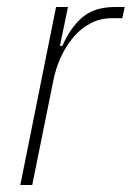

<svg xmlns="http://www.w3.org/2000/svg" viewBox="-20 -528 376 548"><path d="M38 0 140 -508H174L151 -397H158Q180 -448 214.5 -478Q249 -508 308 -508H336L329 -476H299Q266 -476 238.5 -461.5Q211 -447 190 -422.5Q169 -398 154 -365.5Q139 -333 132 -297L72 0Z"/></svg>

Font: IBM Plex Sans Condensed ExtraLight
Style: Italic
Weight: 200
Width: 3
Italic angle: -11°
Designer: Mike Abbink, Paul van der Laan, Pieter van Rosmalen
Foundry: Bold Monday
Version: Version 1.3